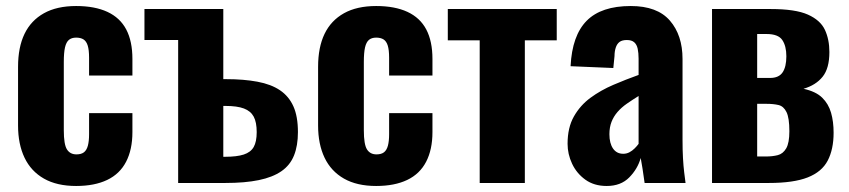

<svg xmlns="http://www.w3.org/2000/svg" viewBox="-20 -608 2820 638"><path d="M233 10Q169 10 126 -14.5Q83 -39 61.5 -84Q40 -129 40 -191V-386Q40 -451 61.5 -495.5Q83 -540 126 -564Q169 -588 233 -588Q295 -588 337 -568.5Q379 -549 399.5 -510Q420 -471 420 -412V-357H276V-416Q276 -442 271.5 -456.5Q267 -471 257.5 -477Q248 -483 233 -483Q218 -483 209 -475.5Q200 -468 196 -450.5Q192 -433 192 -402V-175Q192 -128 202.5 -111.5Q213 -95 234 -95Q250 -95 259 -102Q268 -109 272 -124Q276 -139 276 -162V-232H420V-169Q420 -111 399 -70.5Q378 -30 336 -10Q294 10 233 10Z M572 0V-475H460V-578H722V-345H731Q790 -345 835.5 -336.5Q881 -328 910.5 -308Q940 -288 955 -254.5Q970 -221 970 -169Q970 -124 957 -91.5Q944 -59 915 -39Q886 -19 840 -9.5Q794 0 729 0ZM722 -87H727Q767 -87 790 -94.5Q813 -102 823 -119.5Q833 -137 833 -169Q833 -202 823 -220.5Q813 -239 790.5 -247.5Q768 -256 729 -256H722Z M1230 10Q1166 10 1123 -14.5Q1080 -39 1058.5 -84Q1037 -129 1037 -191V-386Q1037 -451 1058.5 -495.5Q1080 -540 1123 -564Q1166 -588 1230 -588Q1292 -588 1334 -568.5Q1376 -549 1396.5 -510Q1417 -471 1417 -412V-357H1273V-416Q1273 -442 1268.5 -456.5Q1264 -471 1254.5 -477Q1245 -483 1230 -483Q1215 -483 1206 -475.5Q1197 -468 1193 -450.5Q1189 -433 1189 -402V-175Q1189 -128 1199.5 -111.5Q1210 -95 1231 -95Q1247 -95 1256 -102Q1265 -109 1269 -124Q1273 -139 1273 -162V-232H1417V-169Q1417 -111 1396 -70.5Q1375 -30 1333 -10Q1291 10 1230 10Z M1574 0V-474H1468V-578H1830V-474H1724V0Z M1996 10Q1954 10 1925 -11Q1896 -32 1881 -64Q1866 -96 1866 -130Q1866 -184 1887 -221Q1908 -258 1942 -283Q1976 -308 2018 -326Q2060 -344 2102 -359V-413Q2102 -432 2099 -446Q2096 -460 2087.5 -467.5Q2079 -475 2063 -475Q2047 -475 2038.5 -468.5Q2030 -462 2026 -449.5Q2022 -437 2022 -422L2018 -382L1876 -388Q1881 -490 1929.5 -539Q1978 -588 2076 -588Q2164 -588 2206 -539.5Q2248 -491 2248 -412V-143Q2248 -109 2249.5 -82.5Q2251 -56 2253.5 -35.5Q2256 -15 2258 0H2122Q2119 -22 2115 -48Q2111 -74 2109 -83Q2099 -47 2071 -18.5Q2043 10 1996 10ZM2051 -97Q2062 -97 2071.5 -102Q2081 -107 2089 -115Q2097 -123 2102 -130V-289Q2081 -276 2063 -263.5Q2045 -251 2032 -236Q2019 -221 2012 -203Q2005 -185 2005 -162Q2005 -132 2017 -114.5Q2029 -97 2051 -97Z M2346 0V-578H2541Q2623 -578 2664.5 -559.5Q2706 -541 2721 -509Q2736 -477 2736 -435Q2736 -381 2713.5 -353Q2691 -325 2650 -313Q2691 -304 2712 -283.5Q2733 -263 2741.5 -233.5Q2750 -204 2750 -167Q2750 -112 2730.5 -74.5Q2711 -37 2664 -18.5Q2617 0 2535 0ZM2496 -88H2525Q2547 -88 2564.5 -92.5Q2582 -97 2592.5 -115Q2603 -133 2603 -172Q2603 -216 2593.5 -235.5Q2584 -255 2567 -259Q2550 -263 2527 -263H2496ZM2496 -349H2539Q2568 -349 2580.5 -367.5Q2593 -386 2593 -421Q2593 -455 2579.5 -475Q2566 -495 2527 -495H2496Z"/></svg>

Font: Oswald SemiBold
Style: Regular
Weight: 600
Designer: Vernon Adams
Foundry: Vernon Adams
Version: Version 4.103;gftools[0.9.33.dev8+g029e19f]